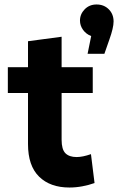

<svg xmlns="http://www.w3.org/2000/svg" viewBox="-20 -825 527 857"><path d="M15 -410V-525H105V-641L255 -661V-525H394V-410H255V-201Q255 -158 272 -141Q289 -124 322 -124Q349 -124 386 -137L402 -8Q377 1 348 6.5Q319 12 290 12Q204 12 154.5 -36.5Q105 -85 105 -182V-410ZM487 -729Q487 -701 468 -648L446 -585H371L387 -664Q364 -673 350.5 -692Q337 -711 337 -733Q337 -762 358 -783.5Q379 -805 411 -805Q444 -805 465.5 -783.5Q487 -762 487 -729Z"/></svg>

Font: Radio Canada
Style: Bold
Weight: 700
Designer: Charles Daoud, Etienne Aubert Bonn, Alexandre Saumier Demers, Jacques Le Bailly
Foundry: Radio-Canada
Version: Version 2.104; ttfautohint (v1.8.4.7-5d5b);gftools[0.9.28.de